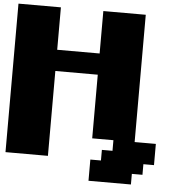

<svg xmlns="http://www.w3.org/2000/svg" viewBox="-63 -938 1127 1127"><g transform="rotate(5 500.0 -375.0)"><path d="M500 125H750V62.5H812.5V0H875V-125H750V-875H500V-625H250V-875H0V0H250V-500H500V-125H625V-62.5H562.5V0H500Z"/></g></svg>

Font: Faithful 32x
Style: Bold
Weight: 400
Foundry: Faithful Resource Pack
Version: Version 1.0; January 27, 2023